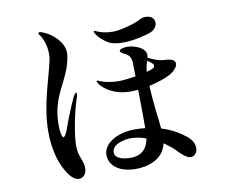

<svg xmlns="http://www.w3.org/2000/svg" viewBox="-83 -866 1166 985"><g transform="rotate(-10 500.0 -373.5)"><path d="M313 -424C310 -424 305 -418 299 -408C283 -376 249 -293 233 -246C224 -221 216 -210 210 -210C202 -210 196 -240 196 -276C196 -437 283 -489 302 -618C303 -623 303 -628 303 -632C303 -696 239 -739 214 -751C203 -756 190 -762 182 -762C179 -762 176 -762 176 -757C176 -752 180 -746 187 -738C195 -724 211 -690 211 -648C211 -640 211 -631 210 -621C192 -528 138 -393 138 -252C138 -108 188 -39 201 -20C216 0 232 14 252 14C275 14 292 -5 292 -35C292 -79 266 -95 266 -156C266 -208 287 -325 314 -403C316 -411 316 -414 316 -418C316 -422 315 -424 313 -424ZM524 -648C541 -639 567 -635 595 -635C653 -635 722 -653 743 -662C764 -671 777 -689 777 -707C777 -730 759 -745 730 -745C722 -745 710 -743 703 -738C663 -717 590 -699 555 -699C519 -699 490 -707 475 -714C469 -716 463 -720 460 -720C458 -720 457 -719 457 -716C457 -705 485 -669 524 -648ZM836 -101C805 -126 764 -151 711 -167C707 -223 696 -270 690 -393C735 -403 777 -417 802 -431C823 -443 844 -464 844 -481C844 -506 814 -509 781 -511C761 -512 732 -523 705 -537C706 -543 707 -547 707 -552C707 -584 659 -610 609 -610C595 -610 571 -605 571 -595C571 -589 584 -580 595 -576C608 -569 626 -560 627 -521C627 -501 627 -477 628 -453C594 -448 561 -444 541 -444C504 -444 469 -451 449 -459C441 -462 434 -466 430 -466C427 -466 427 -465 427 -463C427 -458 434 -448 440 -441C476 -400 534 -381 588 -381C601 -381 615 -382 629 -383C629 -374 630 -365 630 -356C631 -288 631 -219 631 -183C614 -185 597 -186 578 -186C485 -186 411 -142 411 -82C411 -21 470 15 547 15C609 15 692 -7 710 -90L723 -81C741 -68 758 -54 773 -38C796 -13 818 4 837 4C853 4 871 -11 871 -38C871 -57 862 -80 836 -101ZM721 -507C728 -502 731 -496 731 -491C731 -486 729 -482 725 -479C718 -475 705 -470 689 -466C690 -489 696 -507 701 -522ZM531 -46C494 -46 450 -55 450 -89C450 -129 511 -145 549 -145C572 -145 600 -140 628 -130C620 -85 595 -46 531 -46Z"/></g></svg>

Font: Shippori Mincho OTF SemiBold
Style: Regular
Weight: 600
Designer: FONTDASU
Foundry: FONTDASU / Google Inc. / but / Adobe
Version: Version 3.300;hotconv 1.0.109;makeotfexe 2.5.65596